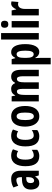

<svg xmlns="http://www.w3.org/2000/svg" viewBox="1394 -2196 1042 3870"><g transform="rotate(-90 1915.0 -261.0)"><path d="M246 -557C180 -557 120 -541 71 -511L107 -414C151 -440 188 -452 219 -452C261 -452 279 -423 279 -363V-341L211 -338C94 -333 29 -275 29 -161C29 -73 65 10 156 10C220 10 257 -17 290 -73H293L314 0H409V-362C409 -491 352 -557 246 -557ZM242 -252 279 -254V-204C279 -137 250 -94 209 -94C177 -94 160 -118 160 -167C160 -221 187 -249 242 -252Z M705 10C750 10 795 -3 830 -31V-142C794 -116 756 -102 719 -102C662 -102 632 -158 632 -271C632 -384 663 -444 717 -444C746 -444 775 -435 805 -417L841 -521C803 -545 761 -557 707 -557C564 -557 500 -437 500 -271C500 -80 568 10 705 10Z M1104 10C1149 10 1194 -3 1229 -31V-142C1193 -116 1155 -102 1118 -102C1061 -102 1031 -158 1031 -271C1031 -384 1062 -444 1116 -444C1145 -444 1174 -435 1204 -417L1240 -521C1202 -545 1160 -557 1106 -557C963 -557 899 -437 899 -271C899 -80 967 10 1104 10Z M1714 -275C1714 -457 1633 -557 1507 -557C1360 -557 1298 -440 1298 -275C1298 -120 1363 10 1505 10C1657 10 1714 -123 1714 -275ZM1430 -273C1430 -391 1453 -447 1506 -447C1560 -447 1581 -390 1581 -275C1581 -158 1560 -100 1506 -100C1453 -100 1430 -159 1430 -273Z M2304 -557C2245 -557 2207 -530 2182 -479H2173C2157 -524 2121 -557 2058 -557C1997 -557 1952 -529 1931 -477H1923L1909 -547H1806V0H1936V-261C1936 -379 1951 -441 2007 -441C2043 -441 2059 -404 2059 -323V0H2190V-277C2190 -387 2207 -441 2259 -441C2295 -441 2313 -403 2313 -322V0H2443V-360C2443 -493 2397 -557 2304 -557Z M2800 -557C2751 -557 2717 -539 2684 -475H2677L2658 -547H2553V240H2683V21C2683 1 2682 -30 2679 -72H2684C2712 -16 2754 10 2804 10C2902 10 2961 -96 2961 -272C2961 -454 2903 -557 2800 -557ZM2759 -447C2807 -447 2829 -389 2829 -271C2829 -158 2806 -103 2759 -103C2707 -103 2683 -151 2683 -260V-287C2683 -399 2706 -447 2759 -447Z M3183 0V-760H3053V0Z M3361 -762C3312 -762 3290 -737 3290 -687C3290 -639 3315 -614 3361 -614C3408 -614 3432 -639 3432 -687C3432 -736 3410 -762 3361 -762ZM3426 -547H3296V0H3426Z M3777 -557C3725 -557 3686 -509 3665 -457H3659L3640 -547H3540V0H3670V-279C3670 -364 3703 -418 3764 -418C3782 -418 3797 -416 3810 -411L3822 -550C3804 -555 3791 -557 3777 -557Z"/></g></svg>

Font: Noto Sans Ethiopic ExtraCondensed
Style: Bold
Weight: 700
Width: 2
Designer: Monotype Design Team
Foundry: Monotype Imaging Inc.
Version: Version 2.102